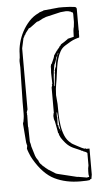

<svg xmlns="http://www.w3.org/2000/svg" viewBox="-52 -737 417 770"><g transform="rotate(-5 157.0 -352.0)"><path d="M273 -131Q268 -131 267 -130L266 -131Q265 -131 257.5 -134.5Q250 -138 241 -143Q232 -148 224.5 -152Q217 -156 216 -158Q200 -170 192 -189Q184 -208 180.5 -230Q177 -252 176.5 -275Q176 -298 176 -318L173 -354Q174 -382 177.5 -399.5Q181 -417 183 -435Q185 -450 187.5 -466.5Q190 -483 194.5 -498.5Q199 -514 206.5 -527.5Q214 -541 227 -549Q253 -566 269 -571.5Q285 -577 286 -576Q285 -577 285 -579H286V-595Q286 -597 286.5 -599Q287 -601 287 -603L286 -605V-653V-691Q286 -699 277 -700Q268 -701 258 -702L233 -703H215L153 -697Q151 -695 143 -693Q135 -691 132 -688Q110 -678 93.5 -660Q77 -642 65.5 -620.5Q54 -599 48 -575.5Q42 -552 42 -531L41 -516Q39 -508 39 -501Q39 -495 39.5 -489Q40 -483 40 -477Q39 -432 38.5 -409.5Q38 -387 38 -384L37 -339V-292Q37 -281 35.5 -272Q34 -263 33 -257H32Q32 -255 31.5 -254Q31 -253 31 -251L37 -175L39 -166Q40 -165 40 -162Q40 -159 39 -156Q38 -153 38 -151Q38 -148 44 -132.5Q50 -117 56 -107Q92 -45 137 -23Q182 -1 240 -1Q251 -1 265.5 -1.5Q280 -2 280 -5V-6Q281 -7 285 -7L288 -24V-129H274Q273 -130 273 -131ZM275 -38V-26Q275 -24 277 -16Q269 -14 267 -14Q265 -14 264 -14.5Q263 -15 262 -15L238 -19Q237 -20 229 -20L151 -39L145 -41L118 -58L114 -60Q114 -61 113 -62L111 -63Q110 -64 106 -67Q102 -70 99 -74H97L92 -80Q86 -85 83 -90.5Q80 -96 80 -98L72 -110L68 -119L58 -152Q56 -157 55.5 -162.5Q55 -168 53 -173L52 -178L51 -235Q50 -236 50 -241L51 -285H50L51 -290Q50 -291 50 -296L54 -307V-553L63 -594L65 -596Q66 -598 67.5 -602Q69 -606 71 -606L72 -609Q73 -612 80 -620.5Q87 -629 87 -630L94 -633Q95 -634 101.5 -638.5Q108 -643 121 -653L126 -655Q129 -655 130 -656L140 -661Q141 -662 145 -664L160 -670L220 -684L242 -686Q251 -686 262 -682V-681L267 -679Q270 -679 270 -672V-640L268 -621Q264 -609 264 -581Q258 -579 251.5 -578Q245 -577 239 -575V-574Q221 -561 215 -558Q209 -555 207 -549H205Q204 -545 198.5 -539.5Q193 -534 193 -532H192L179 -513Q179 -507 167 -482L166 -480Q165 -479 164 -479L163 -474Q162 -473 162 -468V-459Q162 -456 161.5 -452.5Q161 -449 161 -445L162 -406V-400L160 -398Q160 -396 161 -395L158 -386V-284L157 -283Q155 -273 155 -272Q155 -258 159 -251L167 -209Q167 -201 170 -201L171 -195Q172 -194 172 -191H173Q174 -190 174.5 -187Q175 -184 184 -172Q193 -160 200 -153.5Q207 -147 214.5 -142.5Q222 -138 231 -134.5Q240 -131 253 -125V-124L260 -122Q263 -119 268 -118Q273 -117 278 -112V-62Q275 -51 275 -38ZM182 -467 180 -464 178 -458 176 -452Q177 -451 177 -449L175 -442Q176 -441 176 -439L174 -422L172 -404L170 -390Q168 -390 168 -394Q168 -399 169 -400L170 -426Q171 -440 172.5 -451Q174 -462 177 -476L179 -480L181 -484L183 -490L185 -496Q185 -498 185.5 -499Q186 -500 186 -502L188 -507Q189 -507 190 -508L191 -513L192 -509H191Q190 -507 188.5 -502Q187 -497 185.5 -490Q184 -483 183 -476.5Q182 -470 182 -467ZM178 -210H177Q177 -216 176 -217L174 -220L172 -226Q172 -233 171 -234H169L170 -266Q169 -267 169 -268V-281Q169 -284 170 -285L171 -286Q173 -272 173.5 -259Q174 -246 175 -232Q178 -221 178 -210ZM192 -513Q193 -520 197 -522L198 -523Q197 -521 196 -519.5Q195 -518 194 -516V-514Z"/></g></svg>

Font: Londrina Sketch
Style: Regular
Weight: 400
Designer: Marcelo Magalhaes
Foundry: Marcelo Magalhães
Version: Version 1.002